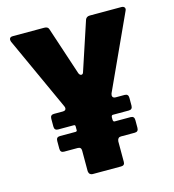

<svg xmlns="http://www.w3.org/2000/svg" viewBox="-112 -857 865 952"><g transform="rotate(-15 320.0 -381.5)"><path d="M246 0Q238 0 232.5 -5Q227 -10 226 -20V-124V-126Q226 -144 208 -144H138Q119 -144 119 -164V-204Q119 -224 138 -224H219Q223 -224 225 -227Q227 -230 226 -234V-248V-250Q226 -258 219 -258H138Q119 -258 119 -278V-318Q119 -338 138 -338H183Q200 -338 200 -351Q200 -356 197 -362L25 -739Q23 -745 23 -748Q23 -763 40 -763H202Q221 -763 225 -749L307 -501Q312 -490 320 -490Q328 -490 331 -501L413 -749Q419 -763 436 -763H599Q607 -763 611.5 -759Q616 -755 616 -749Q616 -745 613 -739L440 -362Q438 -356 438 -353Q438 -338 455 -338H501Q520 -338 520 -318V-278Q520 -258 501 -258H419Q412 -258 411 -248V-234Q412 -224 419 -224H501Q520 -224 520 -204V-164Q520 -144 501 -144H430Q413 -144 411 -124V-20V-18Q411 0 392 0Z"/></g></svg>

Font: Open Sauce Two Black
Style: Regular
Weight: 900
Designer: Alfredo Marco Pradil
Foundry: Creative Sauce Fz LLC
Version: Version 1.477